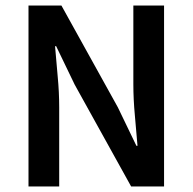

<svg xmlns="http://www.w3.org/2000/svg" viewBox="-20 -674 696 694"><path d="M83 0V-654H202L406 -286L473 -147H477Q473 -198 467.5 -256.5Q462 -315 462 -370V-654H573V0H454L250 -368L183 -507H179Q183 -455 188.5 -398Q194 -341 194 -286V0Z"/></svg>

Font: TT Toshiba Sans Medium
Style: Regular
Weight: 500
Designer: Paul D. Hunt
Foundry: Toshiba Corporation
Version: Version 2.020;PS 2.000;hotconv 1.0.86;makeotf.lib2.5.63406